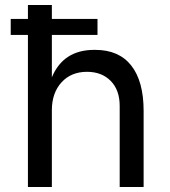

<svg xmlns="http://www.w3.org/2000/svg" viewBox="-20 -750 680 770"><path d="M92 -610H23V-674H92V-730H188V-674H371V-610H188V-440Q234 -550 358 -550H362Q457 -550 506.5 -487Q556 -424 556 -305V0H460V-325Q460 -389 424 -425.5Q388 -462 329 -462Q265 -462 226.5 -419.5Q188 -377 188 -308V0H92Z"/></svg>

Font: Sora-SIA
Style: Regular
Weight: 400
Designer: Jonathan Barnbrook, Julián Moncada
Foundry: Barnbrook Fonts
Version: Version 2.000